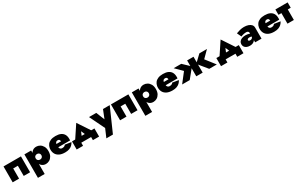

<svg xmlns="http://www.w3.org/2000/svg" viewBox="349 -2546 7588 4817"><g transform="rotate(-30 4143.0 -137.5)"><path d="M555 -460H50V0H235V-295H370V0H555Z M850 220V-460H655V220ZM1220 -230Q1220 -315 1188.5 -370Q1157 -425 1108.5 -452.5Q1060 -480 1007 -480Q945 -480 901.5 -448.5Q858 -417 836 -361Q814 -305 814 -230Q814 -156 836 -99.5Q858 -43 901.5 -11.5Q945 20 1007 20Q1060 20 1108.5 -7.5Q1157 -35 1188.5 -90.5Q1220 -146 1220 -230ZM1014 -230Q1014 -205 1003 -187Q992 -169 973.5 -159.5Q955 -150 932 -150Q912 -150 893 -158.5Q874 -167 862 -184.5Q850 -202 850 -230Q850 -258 862 -275.5Q874 -293 893 -301.5Q912 -310 932 -310Q955 -310 973.5 -300.5Q992 -291 1003 -273.5Q1014 -256 1014 -230Z M1386 -190H1823Q1825 -206 1825 -219.5Q1825 -233 1825 -239Q1825 -312 1795.5 -363.5Q1766 -415 1707 -442.5Q1648 -470 1558 -470Q1474 -470 1416.5 -446Q1359 -422 1326.5 -379Q1294 -336 1284 -279Q1282 -267 1281 -255Q1280 -243 1280 -230Q1280 -161 1311.5 -106.5Q1343 -52 1407 -21Q1471 10 1568 10Q1638 10 1688.5 -8Q1739 -26 1774 -59Q1809 -92 1832 -137L1654 -165Q1646 -150 1632.5 -140Q1619 -130 1600.5 -125Q1582 -120 1558 -120Q1538 -120 1519 -129.5Q1500 -139 1488 -163Q1476 -187 1476 -230L1478 -250Q1478 -283 1486.5 -305.5Q1495 -328 1511.5 -339Q1528 -350 1553 -350Q1573 -350 1586 -343Q1599 -336 1606.5 -321.5Q1614 -307 1617 -284H1386Z M2177 -252 2272 -30 2452 -80 2177 -495 1902 -80 2082 -30ZM2322 0V90H2502V-145H1852V90H2037V0Z M3127 -460H2932L2782 -85H2887L2737 -460H2527L2740 -20L2637 220H2827Z M3667 -460H3162V0H3347V-295H3482V0H3667Z M3962 220V-460H3767V220ZM4332 -230Q4332 -315 4300.5 -370Q4269 -425 4220.5 -452.5Q4172 -480 4119 -480Q4057 -480 4013.5 -448.5Q3970 -417 3948 -361Q3926 -305 3926 -230Q3926 -156 3948 -99.5Q3970 -43 4013.5 -11.5Q4057 20 4119 20Q4172 20 4220.5 -7.5Q4269 -35 4300.5 -90.5Q4332 -146 4332 -230ZM4126 -230Q4126 -205 4115 -187Q4104 -169 4085.5 -159.5Q4067 -150 4044 -150Q4024 -150 4005 -158.5Q3986 -167 3974 -184.5Q3962 -202 3962 -230Q3962 -258 3974 -275.5Q3986 -293 4005 -301.5Q4024 -310 4044 -310Q4067 -310 4085.5 -300.5Q4104 -291 4115 -273.5Q4126 -256 4126 -230Z M4498 -190H4935Q4937 -206 4937 -219.5Q4937 -233 4937 -239Q4937 -312 4907.5 -363.5Q4878 -415 4819 -442.5Q4760 -470 4670 -470Q4586 -470 4528.5 -446Q4471 -422 4438.5 -379Q4406 -336 4396 -279Q4394 -267 4393 -255Q4392 -243 4392 -230Q4392 -161 4423.5 -106.5Q4455 -52 4519 -21Q4583 10 4680 10Q4750 10 4800.5 -8Q4851 -26 4886 -59Q4921 -92 4944 -137L4766 -165Q4758 -150 4744.5 -140Q4731 -130 4712.5 -125Q4694 -120 4670 -120Q4650 -120 4631 -129.5Q4612 -139 4600 -163Q4588 -187 4588 -230L4590 -250Q4590 -283 4598.5 -305.5Q4607 -328 4623.5 -339Q4640 -350 4665 -350Q4685 -350 4698 -343Q4711 -336 4718.5 -321.5Q4726 -307 4729 -284H4498Z M5724 -460 5524 -270 5744 0H5964L5754 -270L5944 -460ZM5554 -460H5369V0H5554ZM5199 -460H4979L5169 -270L4959 0H5179L5399 -270Z M6359 -252 6454 -30 6634 -80 6359 -495 6084 -80 6264 -30ZM6504 0V90H6684V-145H6034V90H6219V0Z M6945 -139Q6945 -151 6952.5 -160Q6960 -169 6973.5 -174.5Q6987 -180 7004 -180Q7040 -180 7063 -172Q7086 -164 7107 -147V-233Q7095 -245 7069 -254.5Q7043 -264 7011 -269.5Q6979 -275 6950 -275Q6890 -275 6844.5 -257Q6799 -239 6774 -206.5Q6749 -174 6749 -130Q6749 -86 6770.5 -54.5Q6792 -23 6831 -6.5Q6870 10 6922 10Q6970 10 7008 -6.5Q7046 -23 7068 -54.5Q7090 -86 7090 -130L7074 -190Q7074 -157 7062 -139Q7050 -121 7031 -113.5Q7012 -106 6992 -106Q6980 -106 6969 -109.5Q6958 -113 6951.5 -120Q6945 -127 6945 -139ZM6850 -298Q6861 -304 6884.5 -312Q6908 -320 6938.5 -326.5Q6969 -333 7002 -333Q7040 -333 7057 -315.5Q7074 -298 7074 -272V0H7259V-320Q7259 -370 7228 -404.5Q7197 -439 7143.5 -457Q7090 -475 7022 -475Q6960 -475 6899.5 -459Q6839 -443 6791 -424Z M7445 -190H7882Q7884 -206 7884 -219.5Q7884 -233 7884 -239Q7884 -312 7854.5 -363.5Q7825 -415 7766 -442.5Q7707 -470 7617 -470Q7533 -470 7475.5 -446Q7418 -422 7385.5 -379Q7353 -336 7343 -279Q7341 -267 7340 -255Q7339 -243 7339 -230Q7339 -161 7370.5 -106.5Q7402 -52 7466 -21Q7530 10 7627 10Q7697 10 7747.5 -8Q7798 -26 7833 -59Q7868 -92 7891 -137L7713 -165Q7705 -150 7691.5 -140Q7678 -130 7659.5 -125Q7641 -120 7617 -120Q7597 -120 7578 -129.5Q7559 -139 7547 -163Q7535 -187 7535 -230L7537 -250Q7537 -283 7545.5 -305.5Q7554 -328 7570.5 -339Q7587 -350 7612 -350Q7632 -350 7645 -343Q7658 -336 7665.5 -321.5Q7673 -307 7676 -284H7445Z M7926 -460V-305H8281V-460ZM8011 -440V0H8196V-440Z"/></g></svg>

Font: Jost Black
Style: Regular
Weight: 900
Version: Version 3.710